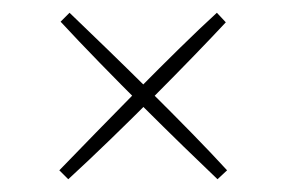

<svg xmlns="http://www.w3.org/2000/svg" viewBox="-20 -431 440 301"><path d="M320 -411C251 -348 142 -235 73 -164L87 -150C171 -227 280 -338 334 -396ZM336 -164C273 -233 160 -343 89 -411L75 -397C150 -316 260 -208 321 -150Z"/></svg>

Font: Clicker Script
Style: Regular
Weight: 400
Designer: Astigmatic (AOETI)
Foundry: Astigmatic (AOETI)
Version: Version 1.000